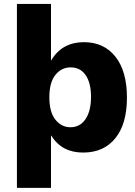

<svg xmlns="http://www.w3.org/2000/svg" viewBox="-20 -752 679 963"><path d="M64.9 190.4V-732.4H235.8V-447.8Q265.1 -496.6 306.6 -518.6Q348.1 -540.5 400.4 -540.5Q501.5 -540.5 559.1 -467.5Q616.7 -394.5 616.7 -262.2Q616.7 -130.9 558.6 -58.8Q500.5 13.2 397 13.2Q343.8 13.2 304.2 -7.6Q264.6 -28.3 235.8 -73.2V190.4ZM333.5 -113.8Q381.3 -113.8 408.9 -154.5Q436.5 -195.3 436.5 -266.1Q436.5 -335.9 409.7 -375Q382.8 -414.1 334.5 -414.1Q288.1 -414.1 257.8 -376.2Q227.5 -338.4 227.5 -264.2Q227.5 -189.9 257.8 -151.9Q288.1 -113.8 333.5 -113.8Z"/></svg>

Font: Schibsted Grotesk ExtraBold
Style: Regular
Weight: 800
Designer: Bakken & Baeck AS, Henrik Kongsvoll
Foundry: Schibsted ASA
Version: Version 1.100; ttfautohint (v1.8.4.7-5d5b);gftools[0.9.25]